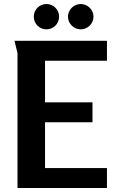

<svg xmlns="http://www.w3.org/2000/svg" viewBox="-20 -935 589 955"><path d="M274 -852C274 -887 246 -915 211 -915C176 -915 148 -887 148 -852C148 -817 176 -789 211 -789C246 -789 274 -817 274 -852ZM445 -852C445 -887 416 -915 381 -915C347 -915 318 -886 318 -852C318 -818 347 -789 381 -789C416 -789 445 -817 445 -852ZM52 -732 67 -671V0H512V-99H204V-327H440V-426H204V-633H512V-732Z"/></svg>

Font: Rosario
Style: Bold
Weight: 700
Designer: Hector Gatti
Foundry: Omnibus Type
Version: Version 1.100